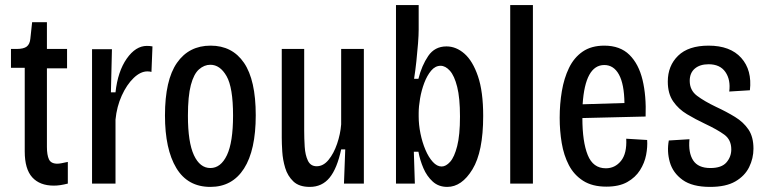

<svg xmlns="http://www.w3.org/2000/svg" viewBox="-20 -720 3007 753"><path d="M191 8Q136 8 106.5 -24.5Q77 -57 77 -126V-454H23V-528H45Q73 -528 85 -537.5Q97 -547 99 -568L106 -633H164V-528H243V-452H164V-144Q164 -112 172 -95Q180 -78 205 -78Q216 -78 246 -85V0Q230 4 217 6Q204 8 191 8Z M341 0V-527H419L415 -358H433Q442 -440 477 -490Q512 -540 556 -540Q562 -540 567.5 -539.5Q573 -539 578 -538L574 -438Q567 -440 558 -440Q531 -440 504 -414Q477 -388 457.5 -345Q438 -302 433 -251V0Z M805 13Q716 13 671.5 -61Q627 -135 627 -267Q627 -406 674 -473.5Q721 -541 806 -541Q891 -541 937 -473.5Q983 -406 983 -268Q983 -131 937 -59Q891 13 805 13ZM805 -61Q846 -61 870 -111.5Q894 -162 894 -267Q894 -377 868.5 -421.5Q843 -466 805 -466Q781 -466 760.5 -448Q740 -430 728.5 -386.5Q717 -343 717 -266Q717 -162 740.5 -111.5Q764 -61 805 -61Z M1195 13Q1153 13 1130.5 -8.5Q1108 -30 1098.5 -61.5Q1089 -93 1087 -125.5Q1085 -158 1085 -180V-528H1173V-207Q1173 -177 1175 -144.5Q1177 -112 1187.5 -90Q1198 -68 1222 -68Q1248 -68 1268.5 -93Q1289 -118 1302 -156Q1315 -194 1318 -232V-528H1407V0H1329L1334 -134H1318Q1302 -59 1272.5 -23Q1243 13 1195 13Z M1734 13Q1700 13 1677 -8Q1654 -29 1640.5 -60.5Q1627 -92 1621 -125H1603L1607 0H1533V-700H1622V-604Q1622 -583 1619.5 -550Q1617 -517 1613 -480Q1609 -443 1604 -411H1621Q1634 -463 1659.5 -500.5Q1685 -538 1731 -538Q1769 -538 1801.5 -509.5Q1834 -481 1854.5 -421Q1875 -361 1875 -265Q1875 -125 1833 -56Q1791 13 1734 13ZM1712 -67Q1729 -67 1745.5 -85.5Q1762 -104 1773 -147Q1784 -190 1784 -263Q1784 -336 1773 -379.5Q1762 -423 1744.5 -442.5Q1727 -462 1708 -462Q1687 -462 1671 -443Q1655 -424 1644 -395Q1633 -366 1627.5 -334Q1622 -302 1622 -277V-263Q1622 -231 1629 -196.5Q1636 -162 1648.5 -132.5Q1661 -103 1677.5 -85Q1694 -67 1712 -67Z M1981 0V-700H2070V0Z M2358 12Q2303 12 2267 -11Q2231 -34 2211 -72.5Q2191 -111 2183 -159Q2175 -207 2175 -258Q2175 -312 2183.5 -362.5Q2192 -413 2211.5 -453.5Q2231 -494 2265 -517.5Q2299 -541 2350 -541Q2412 -541 2448.5 -505Q2485 -469 2500 -406.5Q2515 -344 2512 -263L2264 -257Q2264 -164 2285 -112Q2306 -60 2356 -60Q2392 -60 2415.5 -89Q2439 -118 2436 -176L2518 -171Q2520 -144 2514 -112.5Q2508 -81 2490 -52.5Q2472 -24 2440 -6Q2408 12 2358 12ZM2350 -465Q2275 -465 2265 -311L2429 -316Q2428 -390 2407.5 -427.5Q2387 -465 2350 -465Z M2765 13Q2695 13 2657 -14.5Q2619 -42 2607 -84Q2595 -126 2603 -169L2684 -174Q2679 -121 2698.5 -91Q2718 -61 2766 -61Q2810 -61 2829 -83Q2848 -105 2848 -134Q2848 -172 2820.5 -192Q2793 -212 2744 -235Q2708 -252 2674.5 -272Q2641 -292 2620 -322.5Q2599 -353 2599 -400Q2599 -462 2639.5 -501.5Q2680 -541 2759 -541Q2844 -541 2887 -493Q2930 -445 2921 -366L2840 -361Q2846 -407 2825 -437.5Q2804 -468 2759 -468Q2725 -468 2705 -451Q2685 -434 2685 -403Q2685 -366 2713.5 -344.5Q2742 -323 2788 -301Q2829 -282 2862.5 -261.5Q2896 -241 2915.5 -212Q2935 -183 2935 -137Q2935 -99 2918 -64.5Q2901 -30 2864 -8.5Q2827 13 2765 13Z"/></svg>

Font: Bricolage Grotesque 10pt Condensed
Style: Regular
Weight: 400
Width: 3
Designer: Mathieu Triay
Foundry: Atelier Triay
Version: Version 1.000; ttfautohint (v1.8.4.7-5d5b);gftools[0.9.29]